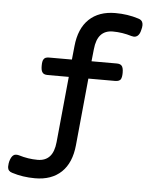

<svg xmlns="http://www.w3.org/2000/svg" viewBox="-54 -689 709 872"><g transform="rotate(5 300.0 -253.5)"><path d="M258.3 -415.5 264.6 -477.1Q272.5 -558.1 317.1 -600.6Q361.8 -643.1 437 -643.1Q493.2 -643.1 542 -627.4Q556.2 -623.5 561 -613.3Q564 -607.4 564 -598.6Q564 -588.9 560.5 -577.1Q556.2 -556.2 544.4 -547.9Q538.1 -543.5 529.8 -543.5Q526.4 -543.5 518.6 -545.4Q475.6 -558.6 432.6 -558.6Q397.5 -558.6 377.7 -537.1Q357.9 -515.6 353.5 -470.7L347.7 -415.5H462.4Q478 -415.5 484.9 -408.2Q493.2 -399.9 493.2 -375.5Q493.2 -355 487.3 -345.2Q480 -335.9 462.4 -335.9H340.3L310.5 -29.8Q302.7 51.3 258.1 93.8Q213.4 136.2 138.2 136.2Q82 136.2 33.2 120.6Q13.7 115.2 12.2 96.7V92.8Q12.2 89.4 13.2 79.6Q14.6 69.8 18.1 60.8Q21.5 51.8 25.9 46.4Q33.7 37.1 43 37.1H46.4Q51.3 37.1 56.6 38.6Q99.6 51.8 142.6 51.8Q177.7 51.8 197.5 30.3Q217.3 8.8 221.7 -36.1L251 -335.9H154.8Q135.3 -335.9 129.4 -347.2Q124 -355.5 124 -375.5Q124 -397 129.4 -404.8Q132.8 -410.6 138.9 -413.1Q145 -415.5 154.8 -415.5Z"/></g></svg>

Font: Courier Prime Medium
Style: Regular
Weight: 500
Designer: Alan Dague-Greene
Foundry: Quote-Unquote Apps
Version: Version 1.202